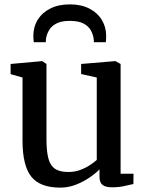

<svg xmlns="http://www.w3.org/2000/svg" viewBox="-20 -847 671 878"><path d="M491 9.5Q462.5 9.5 448.8 -1.5Q435 -12.5 435 -39V-72.5Q416.5 -53.5 388 -34.2Q359.5 -15 325.8 -2Q292 11 256.5 11Q162.5 11 122.8 -39.5Q83 -90 83 -204V-492.5L28.5 -508V-554.5L172.5 -567.5H173.5L192.5 -554.5V-210.5Q192.5 -156.5 201 -123.5Q209.5 -90.5 231 -75.5Q252.5 -60.5 292.5 -60.5Q321 -60.5 345.8 -69.5Q370.5 -78.5 390 -91.2Q409.5 -104 422.5 -115.5V-492.5L351 -508.5V-554.5L506.5 -567.5H508L531.5 -554.5V-52.5H590.5L590 -5.5Q572.5 -1.5 547.8 4Q523 9.5 491 9.5ZM299.5 -827Q351 -827 388.2 -808Q425.5 -789 445.5 -756.2Q465.5 -723.5 465.5 -682.5Q465.5 -676.5 465 -668.2Q464.5 -660 464 -654H409Q409.5 -657 409.2 -661.5Q409 -666 408 -671.5Q405.5 -690 395 -708.8Q384.5 -727.5 361.8 -739.5Q339 -751.5 299.5 -751.5Q260 -751.5 237.2 -739.2Q214.5 -727 204 -708.5Q193.5 -690 190.5 -671Q190 -666 189.8 -661.5Q189.5 -657 189.5 -654H134.5Q133.5 -660 133 -668.2Q132.5 -676.5 132.5 -683Q132.5 -724 152.5 -756.5Q172.5 -789 210 -808Q247.5 -827 299.5 -827Z"/></svg>

Font: Merriweather Medium
Style: Regular
Weight: 500
Version: Version 2.100